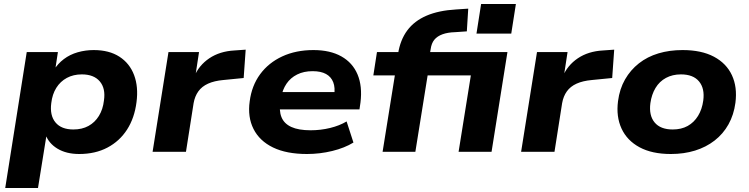

<svg xmlns="http://www.w3.org/2000/svg" viewBox="-20 -755 3724 955"><path d="M6 180 113 -496H268L254 -404H246Q267 -438 297.5 -461Q328 -484 366.5 -495Q405 -506 446 -506Q523 -506 574 -473Q625 -440 647 -381.5Q669 -323 659 -247Q649 -168 612 -110.5Q575 -53 514.5 -21Q454 11 374 11Q310 11 266 -15.5Q222 -42 206 -87H212L169 180ZM345 -111Q388 -111 420 -128.5Q452 -146 472 -178.5Q492 -211 497 -255Q506 -315 476.5 -350Q447 -385 387 -385Q345 -385 312.5 -367.5Q280 -350 260 -318Q240 -286 235 -242Q227 -181 256 -146Q285 -111 345 -111Z M739 0 818 -496H970L951 -372H945Q969 -430 1021 -465Q1073 -500 1146 -504L1202 -508L1192 -367L1091 -357Q1046 -353 1015 -339Q984 -325 966.5 -300.5Q949 -276 943 -242L905 0Z M1507 11Q1405 11 1338 -21.5Q1271 -54 1241 -113.5Q1211 -173 1222 -251Q1232 -329 1274 -386Q1316 -443 1384 -474.5Q1452 -506 1539 -506Q1622 -506 1678 -474.5Q1734 -443 1758.5 -384.5Q1783 -326 1773 -245L1768 -211H1347L1360 -297H1662L1642 -280Q1648 -319 1637.5 -346Q1627 -373 1601.5 -387Q1576 -401 1535 -401Q1491 -401 1458 -384.5Q1425 -368 1405 -338.5Q1385 -309 1378 -269L1375 -251Q1367 -205 1380 -172.5Q1393 -140 1429 -123.5Q1465 -107 1525 -107Q1575 -107 1622 -118.5Q1669 -130 1704 -151L1738 -46Q1694 -19 1632.5 -4Q1571 11 1507 11Z M1883 0 1944 -380H1837L1855 -496H1997L1956 -463L1960 -488Q1971 -557 2006 -604Q2041 -651 2101.5 -677Q2162 -703 2249 -708L2309 -712L2302 -599L2244 -595Q2207 -594 2181 -584.5Q2155 -575 2140.5 -557.5Q2126 -540 2122 -510L2115 -470L2092 -496H2504L2425 0H2261L2322 -380H2107L2046 0ZM2350 -588 2373 -735H2546L2523 -588Z M2572 0 2651 -496H2803L2784 -372H2778Q2802 -430 2854 -465Q2906 -500 2979 -504L3035 -508L3025 -367L2924 -357Q2879 -353 2848 -339Q2817 -325 2799.5 -300.5Q2782 -276 2776 -242L2738 0Z M3317 11Q3223 11 3161 -22.5Q3099 -56 3071.5 -115.5Q3044 -175 3054 -252Q3062 -313 3089 -360Q3116 -407 3158 -440Q3200 -473 3255 -489.5Q3310 -506 3375 -506Q3469 -506 3531 -473Q3593 -440 3620.5 -381Q3648 -322 3638 -244Q3630 -184 3603.5 -136.5Q3577 -89 3534.5 -56Q3492 -23 3437 -6Q3382 11 3317 11ZM3326 -111Q3369 -111 3400.5 -128.5Q3432 -146 3452 -178.5Q3472 -211 3478 -255Q3486 -315 3457 -350Q3428 -385 3367 -385Q3325 -385 3292.5 -367.5Q3260 -350 3240.5 -317.5Q3221 -285 3215 -242Q3207 -181 3236 -146Q3265 -111 3326 -111Z"/></svg>

Font: Nunito Sans 10pt SemiExpanded ExtraBold
Style: Italic
Weight: 800
Width: 6
Italic angle: -9°
Designer: Vernon Adams
Foundry: Vernon Adams
Version: Version 3.101;gftools[0.9.27]